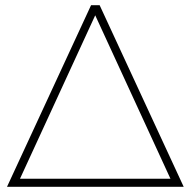

<svg xmlns="http://www.w3.org/2000/svg" viewBox="-20 -720 736 740"><path d="M364 -700H331L7 0H688ZM57 -31 347 -661 637 -31Z"/></svg>

Font: Chess Sans ExtraLight
Style: Regular
Weight: 275
Designer: Wolf Bōese
Foundry: Wolf Bōese
Version: Version 7.223;Glyphs 3.3 (3306)